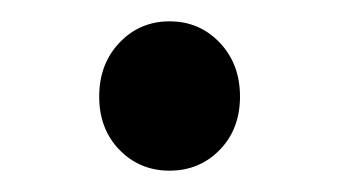

<svg xmlns="http://www.w3.org/2000/svg" viewBox="-20 -147 318 180"><path d="M139 13Q111 13 92 -6.5Q73 -26 73 -56.5Q73 -87 92 -107Q111 -127 139 -127Q167 -127 186 -107Q205 -87 205 -56.5Q205 -26 186 -6.5Q167 13 139 13Z"/></svg>

Font: Resource Han Rounded CN
Style: Regular
Weight: 400
Designer: Cyano Hao (round all glyphs); Ryoko NISHIZUKA  (kana, bopomofo & ideographs); Paul D. Hunt (Latin, Greek & Cyrillic); Sa
Foundry: Cyano Hao
Version: 0.990